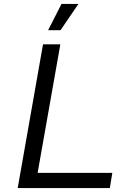

<svg xmlns="http://www.w3.org/2000/svg" viewBox="-20 -954 677 974"><path d="M224.1 -800.8 292 -934.1H377.9L287.1 -800.8ZM69.8 0 198.2 -729H286.1L170.9 -77.1H549.8L537.1 0Z"/></svg>

Font: Hubot Sans
Style: Italic
Weight: 400
Italic angle: -10°
Designer: Deni Anggara
Foundry: GitHub
Version: Version 1.001;gftools[0.9.31]